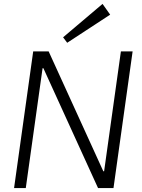

<svg xmlns="http://www.w3.org/2000/svg" viewBox="-20 -963 729 983"><path d="M659 -700 561 0H482L202 -614H198L112 0H52L150 -700H229L509 -86H513L599 -700ZM544 -888 324 -744 303 -772 505 -943Z"/></svg>

Font: Pathway Extreme 8pt Thin
Style: Italic
Weight: 100
Italic angle: -8°
Designer: Eduardo Rodriguez Tunni
Foundry: Eduardo Rodriguez Tunni
Version: Version 1.000